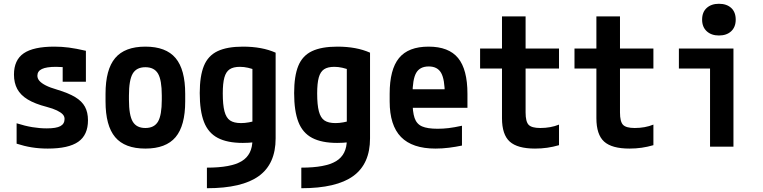

<svg xmlns="http://www.w3.org/2000/svg" viewBox="-20 -777 4040 1017"><path d="M233 10Q188 10 148 3.5Q108 -3 68 -16V-124Q112 -110 151 -103.5Q190 -97 228 -97Q278 -97 300 -109Q322 -121 322 -147Q322 -161 312 -171.5Q302 -182 281.5 -192Q261 -202 227 -211Q165 -227 127 -250Q89 -273 71.5 -305.5Q54 -338 54 -382Q54 -459 105.5 -494.5Q157 -530 268 -530Q307 -530 345 -525Q383 -520 435 -508V-344H312V-484L365 -416Q333 -420 313.5 -421.5Q294 -423 277 -423Q226 -423 202 -411.5Q178 -400 178 -376Q178 -361 189 -348.5Q200 -336 222.5 -324.5Q245 -313 283 -302Q343 -284 378.5 -262.5Q414 -241 430 -211.5Q446 -182 446 -140Q446 -62 394.5 -26Q343 10 233 10Z M750 10Q641 10 590 -50.5Q539 -111 539 -240V-280Q539 -409 590 -469.5Q641 -530 750 -530Q859 -530 910 -469.5Q961 -409 961 -280V-240Q961 -111 910 -50.5Q859 10 750 10ZM750 -99Q797 -99 817 -133Q837 -167 837 -249V-271Q837 -353 817 -387Q797 -421 750 -421Q703 -421 683 -387Q663 -353 663 -271V-249Q663 -167 683 -133Q703 -99 750 -99Z M1076 111Q1204 111 1260.5 76.5Q1317 42 1317 -36V-467L1345 -402Q1316 -413 1294 -418Q1272 -423 1251 -423Q1216 -423 1196.5 -410Q1177 -397 1168.5 -366.5Q1160 -336 1160 -282Q1160 -222 1169 -187.5Q1178 -153 1198.5 -139Q1219 -125 1257 -125Q1277 -125 1298.5 -129Q1320 -133 1349 -141L1380 -33Q1354 -27 1326 -23.5Q1298 -20 1266 -20Q1184 -20 1133.5 -46.5Q1083 -73 1060.5 -131Q1038 -189 1038 -284Q1038 -374 1060 -428Q1082 -482 1132.5 -506Q1183 -530 1267 -530Q1368 -530 1440 -498V-44Q1440 91 1351 155.5Q1262 220 1076 220Z M1576 111Q1704 111 1760.5 76.5Q1817 42 1817 -36V-467L1845 -402Q1816 -413 1794 -418Q1772 -423 1751 -423Q1716 -423 1696.5 -410Q1677 -397 1668.5 -366.5Q1660 -336 1660 -282Q1660 -222 1669 -187.5Q1678 -153 1698.5 -139Q1719 -125 1757 -125Q1777 -125 1798.5 -129Q1820 -133 1849 -141L1880 -33Q1854 -27 1826 -23.5Q1798 -20 1766 -20Q1684 -20 1633.5 -46.5Q1583 -73 1560.5 -131Q1538 -189 1538 -284Q1538 -374 1560 -428Q1582 -482 1632.5 -506Q1683 -530 1767 -530Q1868 -530 1940 -498V-44Q1940 91 1851 155.5Q1762 220 1576 220Z M2287 10Q2164 10 2104 -51.5Q2044 -113 2044 -240V-280Q2044 -409 2093.5 -469.5Q2143 -530 2250 -530Q2357 -530 2406.5 -469.5Q2456 -409 2456 -280V-206H2104V-304H2359L2336 -272V-275Q2336 -357 2316.5 -391Q2297 -425 2251 -425Q2204 -425 2184.5 -391Q2165 -357 2165 -275V-245Q2165 -184 2176 -152Q2187 -120 2215.5 -107.5Q2244 -95 2298 -95Q2327 -95 2356.5 -98.5Q2386 -102 2427 -111V-6Q2394 1 2358 5.5Q2322 10 2287 10Z M2814 10Q2721 10 2680 -27Q2639 -64 2639 -151V-414H2523V-520H2639V-690H2764V-520H2941V-414H2764V-181Q2764 -133 2780 -116Q2796 -99 2842 -99Q2869 -99 2894 -103.5Q2919 -108 2941 -117V-8Q2910 1 2879 5.5Q2848 10 2814 10Z M3314 10Q3221 10 3180 -27Q3139 -64 3139 -151V-414H3023V-520H3139V-690H3264V-520H3441V-414H3264V-181Q3264 -133 3280 -116Q3296 -99 3342 -99Q3369 -99 3394 -103.5Q3419 -108 3441 -117V-8Q3410 1 3379 5.5Q3348 10 3314 10Z M3741 0V-414H3576V-520H3865V0ZM3788 -589Q3748 -589 3723.5 -611.5Q3699 -634 3699 -673Q3699 -713 3723.5 -735Q3748 -757 3788 -757Q3829 -757 3853 -735Q3877 -713 3877 -673Q3877 -634 3853 -611.5Q3829 -589 3788 -589Z"/></svg>

Font: M PLUS Code Latin SemiBold
Style: Regular
Weight: 600
Designer: Coji Morishita
Foundry: UNDERFOREST DESIGN
Version: Version 1.002; ttfautohint (v1.8.3)